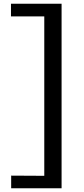

<svg xmlns="http://www.w3.org/2000/svg" viewBox="-20 -888 451 1032"><path d="M40 56V124H311V-868H39V-800H218V57Z"/></svg>

Font: GenEiGothic-pro-SemiBold
Style: Regular
Weight: 500
Designer: Ryoko NISHIZUKA (kana & ideographs); Paul D. Hunt (Latin, Greek & Cyrillic); Wenlong ZHANG (bopomofo); Sandoll Communica
Foundry: Adobe Systems Incorporated; o_tamon
Version: Version 1.000.140830